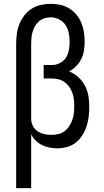

<svg xmlns="http://www.w3.org/2000/svg" viewBox="-20 -763 540 998"><path d="M64 215V-535Q64 -561 67.5 -587Q71 -613 80.5 -637Q90 -661 106 -682Q122 -703 143.5 -717Q165 -731 191 -737Q217 -743 243 -743Q268 -743 292.5 -738Q317 -733 338.5 -720Q360 -707 376.5 -687.5Q393 -668 402.5 -645Q412 -622 416 -597Q420 -572 420 -547Q420 -524 416.5 -501Q413 -478 403 -457.5Q393 -437 376.5 -420Q360 -403 340 -392Q366 -381 387.5 -361.5Q409 -342 422 -317Q435 -292 439.5 -264Q444 -236 444 -208Q444 -182 441 -156.5Q438 -131 430 -106.5Q422 -82 408 -60Q394 -38 374 -22Q354 -6 328.5 1Q303 8 277 8Q257 8 237 4Q217 0 198.5 -9Q180 -18 165.5 -32.5Q151 -47 142 -65V215ZM247 -62Q265 -62 283 -66Q301 -70 315.5 -81Q330 -92 340 -107.5Q350 -123 356 -140Q362 -157 364 -175Q366 -193 366 -211Q366 -229 364 -246.5Q362 -264 356 -280.5Q350 -297 340 -311.5Q330 -326 316 -336Q302 -346 285 -350.5Q268 -355 250 -355H207V-425H250Q271 -425 291 -435Q311 -445 322.5 -463Q334 -481 338 -502.5Q342 -524 342 -545Q342 -568 337.5 -591Q333 -614 320.5 -633Q308 -652 287 -662.5Q266 -673 243 -673Q227 -673 211 -668Q195 -663 183 -652.5Q171 -642 162.5 -628Q154 -614 149.5 -598.5Q145 -583 143.5 -567Q142 -551 142 -535V-142Q143 -123 152 -106.5Q161 -90 176.5 -80Q192 -70 210 -66Q228 -62 247 -62Z"/></svg>

Font: Iosevka www.saffi
Style: Regular
Weight: 400
Monospace: yes
Designer: Belleve Invis
Foundry: Belleve Invis
Version: Version 22.0.2; ttfautohint (v1.8.3)